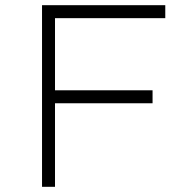

<svg xmlns="http://www.w3.org/2000/svg" viewBox="-20 -720 743 740"><path d="M142 0V-700H192V0ZM171 -322V-372H568V-322ZM172 -650V-700H617V-650Z"/></svg>

Font: Lexend Exa ExtraLight
Style: Regular
Weight: 250
Designer: Bonnie Shaver-Troup, Thomas Jockin
Foundry: Lexend
Version: Version 1.007